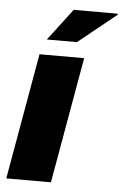

<svg xmlns="http://www.w3.org/2000/svg" viewBox="-52 -763 514 801"><g transform="rotate(5 204.5 -362.5)"><path d="M5 0 98 -528H285L192 0ZM123 -592 224 -725H408L409 -721L249 -592Z"/></g></svg>

Font: Archivo SemiCondensed Black
Style: Italic
Weight: 900
Width: 4
Italic angle: -10°
Designer: Hector Gatti
Foundry: Omnibus-Type
Version: Version 2.001